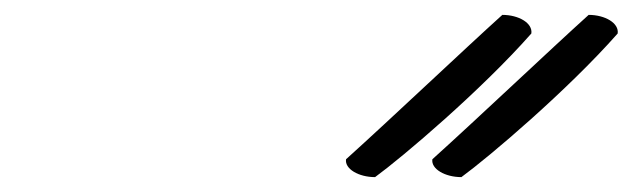

<svg xmlns="http://www.w3.org/2000/svg" viewBox="-20 -812 850 258"><path d="M445 -598C443 -585 462 -574 484 -574C521 -601 627 -691 694 -767C696 -781 677 -792 655 -792C604 -746 506 -653 445 -598ZM561 -598C559 -585 578 -574 600 -574C637 -601 743 -691 810 -767C812 -781 793 -792 771 -792C720 -746 622 -653 561 -598Z"/></svg>

Font: Snowfall
Style: SuperObl
Weight: 400
Designer: Jasper
Foundry: Cannot Into Space Fonts
Version: Version 0.9